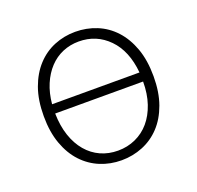

<svg xmlns="http://www.w3.org/2000/svg" viewBox="-96 -594 726 708"><g transform="rotate(-20 267.5 -240.0)"><path d="M267 12Q223 12 184 -4Q145 -20 115.5 -51.5Q86 -83 69 -130Q52 -177 52 -239Q52 -302 69 -349Q86 -396 115.5 -428Q145 -460 184 -476Q223 -492 267 -492Q311 -492 350.5 -476Q390 -460 419.5 -428Q449 -396 466 -349Q483 -302 483 -239Q483 -177 466 -130Q449 -83 419.5 -51.5Q390 -20 350.5 -4Q311 12 267 12ZM267 -454Q233 -454 203.5 -441.5Q174 -429 151.5 -405Q129 -381 114.5 -347Q100 -313 96 -270H439Q431 -357 383.5 -405.5Q336 -454 267 -454ZM267 -26Q304 -26 336 -40.5Q368 -55 391 -82Q414 -109 427 -147.5Q440 -186 440 -234H95Q96 -185 109 -146.5Q122 -108 145 -81Q168 -54 199 -40Q230 -26 267 -26Z"/></g></svg>

Font: Giro Light
Style: Regular
Weight: 300
Designer: Paul D. Hunt
Foundry: Adobe Systems Incorporated
Version: Version 1.000;PS 1.0;hotconv 1.0.88;makeotf.lib2.5.647800